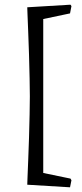

<svg xmlns="http://www.w3.org/2000/svg" viewBox="-20 -660 349 817"><path d="M278 137 96 126Q96 126 97 97Q98 68 100 22.5Q102 -23 103.5 -74.5Q105 -126 106 -173Q107 -220 107 -250Q107 -280 106 -327Q105 -374 103.5 -426.5Q102 -479 100 -525Q98 -571 97 -600Q96 -629 96 -629L280 -640L284 -634L278 -603L164 -579V76L280 100L284 107Z"/></svg>

Font: Alegreya
Style: Regular
Weight: 400
Designer: Juan Pablo del Peral
Foundry: Huerta Tipografica
Version: Version 2.009